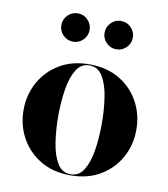

<svg xmlns="http://www.w3.org/2000/svg" viewBox="-78 -742 717 818"><g transform="rotate(10 280.0 -332.5)"><path d="M319.2 -613.9Q319.2 -639.1 337.2 -657.2Q355.2 -675.4 380.4 -675.4Q405.6 -675.4 423.6 -657.2Q441.6 -639.1 441.6 -613.9Q441.6 -588.7 423.6 -570.7Q405.6 -552.7 380.4 -552.7Q355.2 -552.7 337.2 -570.7Q319.2 -588.7 319.2 -613.9ZM132.2 -613.9Q132.2 -639.1 150.2 -657.2Q168.2 -675.4 193.4 -675.4Q218.6 -675.4 236.6 -657.2Q254.6 -639.1 254.6 -613.9Q254.6 -588.7 236.6 -570.7Q218.6 -552.7 193.4 -552.7Q168.2 -552.7 150.2 -570.7Q132.2 -588.7 132.2 -613.9ZM36.5 -230Q36.5 -295 66.2 -349.5Q96 -404 150.5 -437Q205 -470 280.5 -470Q356 -470 410.8 -437Q465.5 -404 495 -349.5Q524.5 -295 524.5 -230Q524.5 -165 495 -110.5Q465.5 -56 410.8 -23Q356 10 280.5 10Q205 10 150.5 -23Q96 -56 66.2 -110.5Q36.5 -165 36.5 -230ZM186.5 -230Q186.5 -170.5 194.8 -116.5Q203 -62.5 223.5 -28.5Q244 5.5 280.5 5.5Q317.5 5.5 338 -28.5Q358.5 -62.5 366.8 -116.5Q375 -170.5 375 -230Q375 -289.5 366.8 -343.5Q358.5 -397.5 338 -431.5Q317.5 -465.5 280.5 -465.5Q244 -465.5 223.5 -431.5Q203 -397.5 194.8 -343.5Q186.5 -289.5 186.5 -230Z"/></g></svg>

Font: Bodoni* 36pt
Style: Bold
Weight: 700
Version: Version 2.3